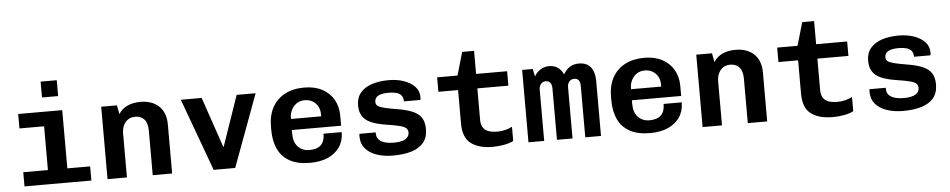

<svg xmlns="http://www.w3.org/2000/svg" viewBox="-41 -1032 6682 1350"><g transform="rotate(-5 3300.0 -357.0)"><path d="M262 0V-409H88V-511H399V0ZM88 0V-100H560V0ZM265 -612V-724H379V-612Z M674 0V-511H785L797 -448Q820 -485 859.5 -503Q899 -521 951 -521Q1033 -521 1081.5 -475.5Q1130 -430 1130 -345V0H993V-313Q993 -367 970 -393.5Q947 -420 905 -420Q876 -420 855 -406Q834 -392 822.5 -367Q811 -342 811 -309V0Z M1423 0 1236 -511H1383L1504 -157H1508L1630 -511H1764L1575 0Z M2102 10Q2016 10 1960 -21Q1904 -52 1877.5 -109Q1851 -166 1851 -243V-268Q1851 -347 1882 -403.5Q1913 -460 1970.5 -490.5Q2028 -521 2107 -521Q2180 -521 2232.5 -493.5Q2285 -466 2314 -416.5Q2343 -367 2343 -301V-231H1995V-207Q1995 -144 2026.5 -112Q2058 -80 2106 -80Q2160 -80 2187.5 -106Q2215 -132 2215 -186H2343Q2343 -125 2313 -81Q2283 -37 2229.5 -13.5Q2176 10 2102 10ZM1996 -309H2209V-323Q2209 -355 2196 -379Q2183 -403 2159 -417.5Q2135 -432 2104 -432Q2070 -432 2046 -415.5Q2022 -399 2009 -372.5Q1996 -346 1996 -317Z M2689 10Q2624 10 2573.5 -7.5Q2523 -25 2494 -59Q2465 -93 2465 -142Q2465 -146 2465 -151Q2465 -156 2466 -163H2581V-155Q2581 -119 2611.5 -99.5Q2642 -80 2702 -80Q2758 -80 2784.5 -97Q2811 -114 2811 -141Q2811 -160 2799.5 -172Q2788 -184 2755.5 -192.5Q2723 -201 2658 -211Q2593 -221 2552.5 -239Q2512 -257 2493 -287Q2474 -317 2474 -363Q2474 -417 2503.5 -452Q2533 -487 2584.5 -504Q2636 -521 2703 -521Q2762 -521 2810 -504.5Q2858 -488 2887 -457.5Q2916 -427 2916 -383Q2916 -380 2916 -375Q2916 -370 2914 -363H2798Q2798 -390 2785 -405.5Q2772 -421 2749 -427Q2726 -433 2695 -433Q2597 -433 2597 -377Q2597 -360 2608 -350Q2619 -340 2649 -332Q2679 -324 2738 -314Q2809 -303 2852.5 -284.5Q2896 -266 2915.5 -235.5Q2935 -205 2935 -156Q2935 -97 2905 -60.5Q2875 -24 2820 -7Q2765 10 2689 10Z M3393 10Q3295 10 3239.5 -31.5Q3184 -73 3184 -173V-409H3045V-511H3189L3236 -674H3320V-511H3539V-409H3320V-185Q3320 -156 3332 -135Q3344 -114 3369.5 -104Q3395 -94 3436 -94Q3466 -94 3493 -101.5Q3520 -109 3539 -119V-19Q3514 -5 3473.5 2.5Q3433 10 3393 10Z M3645 0V-511H3720L3731 -457Q3748 -488 3776 -504.5Q3804 -521 3836 -521Q3872 -521 3897.5 -503Q3923 -485 3936 -454Q3956 -488 3982.5 -504.5Q4009 -521 4046 -521Q4102 -521 4129.5 -485.5Q4157 -450 4157 -389V0H4046V-361Q4046 -417 4004 -417Q3983 -417 3969.5 -401.5Q3956 -386 3956 -361V0H3846V-361Q3846 -417 3802 -417Q3782 -417 3769 -401.5Q3756 -386 3756 -361V0Z M4502 10Q4416 10 4360 -21Q4304 -52 4277.5 -109Q4251 -166 4251 -243V-268Q4251 -347 4282 -403.5Q4313 -460 4370.5 -490.5Q4428 -521 4507 -521Q4580 -521 4632.5 -493.5Q4685 -466 4714 -416.5Q4743 -367 4743 -301V-231H4395V-207Q4395 -144 4426.5 -112Q4458 -80 4506 -80Q4560 -80 4587.5 -106Q4615 -132 4615 -186H4743Q4743 -125 4713 -81Q4683 -37 4629.5 -13.5Q4576 10 4502 10ZM4396 -309H4609V-323Q4609 -355 4596 -379Q4583 -403 4559 -417.5Q4535 -432 4504 -432Q4470 -432 4446 -415.5Q4422 -399 4409 -372.5Q4396 -346 4396 -317Z M4874 0V-511H4985L4997 -448Q5020 -485 5059.5 -503Q5099 -521 5151 -521Q5233 -521 5281.5 -475.5Q5330 -430 5330 -345V0H5193V-313Q5193 -367 5170 -393.5Q5147 -420 5105 -420Q5076 -420 5055 -406Q5034 -392 5022.5 -367Q5011 -342 5011 -309V0Z M5793 10Q5695 10 5639.5 -31.5Q5584 -73 5584 -173V-409H5445V-511H5589L5636 -674H5720V-511H5939V-409H5720V-185Q5720 -156 5732 -135Q5744 -114 5769.5 -104Q5795 -94 5836 -94Q5866 -94 5893 -101.5Q5920 -109 5939 -119V-19Q5914 -5 5873.5 2.5Q5833 10 5793 10Z M6289 10Q6224 10 6173.5 -7.5Q6123 -25 6094 -59Q6065 -93 6065 -142Q6065 -146 6065 -151Q6065 -156 6066 -163H6181V-155Q6181 -119 6211.5 -99.5Q6242 -80 6302 -80Q6358 -80 6384.5 -97Q6411 -114 6411 -141Q6411 -160 6399.5 -172Q6388 -184 6355.5 -192.5Q6323 -201 6258 -211Q6193 -221 6152.5 -239Q6112 -257 6093 -287Q6074 -317 6074 -363Q6074 -417 6103.5 -452Q6133 -487 6184.5 -504Q6236 -521 6303 -521Q6362 -521 6410 -504.5Q6458 -488 6487 -457.5Q6516 -427 6516 -383Q6516 -380 6516 -375Q6516 -370 6514 -363H6398Q6398 -390 6385 -405.5Q6372 -421 6349 -427Q6326 -433 6295 -433Q6197 -433 6197 -377Q6197 -360 6208 -350Q6219 -340 6249 -332Q6279 -324 6338 -314Q6409 -303 6452.5 -284.5Q6496 -266 6515.5 -235.5Q6535 -205 6535 -156Q6535 -97 6505 -60.5Q6475 -24 6420 -7Q6365 10 6289 10Z"/></g></svg>

Font: Chivo Mono SemiBold
Style: Regular
Weight: 600
Monospace: yes
Designer: Hector Gatti
Foundry: Omnibus-Type
Version: Version 1.008